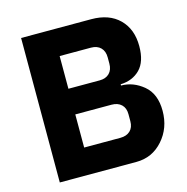

<svg xmlns="http://www.w3.org/2000/svg" viewBox="-103 -797 874 896"><g transform="rotate(-15 333.5 -349.0)"><path d="M77 0V-698H416Q502 -698 551 -649.5Q600 -601 600 -519Q600 -444 564 -407.5Q528 -371 470 -369V-363Q529 -363 578 -322Q627 -281 627 -199Q627 -116 575.5 -58Q524 0 447 0ZM229 -412H380Q410 -412 427 -429Q444 -446 444 -476V-506Q444 -536 427 -553Q410 -570 380 -570H229ZM229 -128H404Q434 -128 451.5 -144.5Q469 -161 469 -191V-225Q469 -255 451.5 -271.5Q434 -288 404 -288H229Z"/></g></svg>

Font: Anuphan
Style: Bold
Weight: 700
Designer: Mike Abbink, Paul van der Laan, Pieter van Rosmalen, Mint Tantisuwanna
Foundry: Bold Monday; Cadson Demak
Version: Version 3.002;hotconv 1.0.109;makeotfexe 2.5.65596